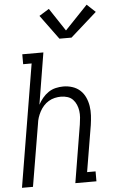

<svg xmlns="http://www.w3.org/2000/svg" viewBox="-63 -1019 633 1061"><g transform="rotate(-5 253.0 -488.5)"><path d="M15 0 128 -680H81V-735H198L151 -449Q161 -468 175.5 -485.5Q190 -503 208.5 -515.5Q227 -528 248.5 -533Q270 -538 291 -538Q317 -538 341.5 -530Q366 -522 384 -505.5Q402 -489 412.5 -466Q423 -443 427 -417.5Q431 -392 429.5 -365.5Q428 -339 424 -312L381 -55H428V0H311L364 -321Q367 -340 368.5 -359Q370 -378 367.5 -396Q365 -414 358 -430.5Q351 -447 339 -459.5Q327 -472 309.5 -477.5Q292 -483 273 -483Q256 -483 238.5 -479Q221 -475 205 -465.5Q189 -456 176.5 -442Q164 -428 155.5 -412Q147 -396 141.5 -379.5Q136 -363 134 -345L76 0ZM293 -803 194 -938 249 -972 333 -845 459 -977 506 -933 360 -803Z"/></g></svg>

Font: Iosevka Slab Light
Style: Italic
Weight: 300
Italic angle: -9°
Monospace: yes
Designer: Belleve Invis
Foundry: Belleve Invis
Version: Version 11.1.1; ttfautohint (v1.8.3)